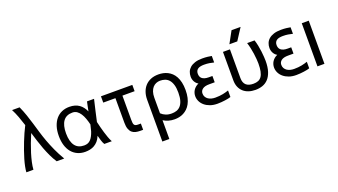

<svg xmlns="http://www.w3.org/2000/svg" viewBox="-71 -1343 3821 2169"><g transform="rotate(-20 1839.5 -258.5)"><path d="M117.7 -715.8H208.5Q234.9 -657.2 253.9 -601.3Q272.9 -545.4 289.6 -489.5Q306.2 -433.6 323 -377Q339.8 -320.3 361.8 -260.5Q383.8 -200.7 413.1 -136Q442.4 -71.3 484.4 0H393.6Q364.7 -44.4 342 -93Q319.3 -141.6 300 -192.1Q280.8 -242.7 264.4 -294.7Q248 -346.7 232.4 -398.4Q210.4 -347.2 190.2 -293.5Q169.9 -239.7 153.8 -187.7Q137.7 -135.7 127.2 -87.6Q116.7 -39.6 114.3 0H29.3Q30.8 -29.3 38.6 -67.9Q46.4 -106.4 59.1 -150.1Q71.8 -193.8 88.4 -241Q105 -288.1 123.3 -334.7Q141.6 -381.3 161.1 -424.8Q180.7 -468.3 199.7 -505.4Q181.6 -562.5 162.1 -615.2Q142.6 -668 117.7 -715.8Z M923.8 -406.2Q929.7 -433.6 935.5 -464.4Q941.4 -495.1 946.8 -518.6H1031.7Q1013.7 -444.3 999.5 -380.9Q985.4 -317.4 972.7 -261.2Q980.5 -228 989 -194.1Q997.6 -160.2 1007.6 -127Q1017.6 -93.8 1029.1 -61.5Q1040.5 -29.3 1056.2 0H966.3Q953.6 -20 943.8 -51Q934.1 -82 926.3 -112.8Q911.6 -76.2 890.4 -52.2Q869.1 -28.3 844.2 -14.4Q819.3 -0.5 791.7 5.1Q764.2 10.7 736.3 10.7Q685.1 10.7 643.8 -8.1Q602.5 -26.9 573.5 -61.8Q544.4 -96.7 529.1 -146.7Q513.7 -196.8 513.7 -259.3Q513.7 -323.7 529.8 -373.8Q545.9 -423.8 575.2 -458.5Q604.5 -493.2 645.5 -511.2Q686.5 -529.3 736.3 -529.3Q772.9 -529.3 802.2 -520.8Q831.5 -512.2 854.2 -496.1Q877 -480 894 -457.3Q911.1 -434.6 923.8 -406.2ZM747.6 -456.5Q673.8 -456.5 637.2 -406.5Q600.6 -356.4 600.6 -260.3Q600.6 -209.5 610.6 -171.9Q620.6 -134.3 639.4 -109.9Q658.2 -85.4 685.5 -73.5Q712.9 -61.5 747.6 -61.5Q772 -61.5 790.8 -68.6Q809.6 -75.7 824.2 -90.6Q838.9 -105.5 851.6 -128.7Q864.3 -151.9 875 -184.1L894 -261.2Q884.8 -300.3 872.1 -335.7Q859.4 -371.1 841.8 -397.9Q824.2 -424.8 801.5 -440.7Q778.8 -456.5 747.6 -456.5Z M1261.2 -442.9H1114.7V-518.6H1491.7V-442.9H1345.2V-153.8Q1345.2 -129.9 1347.2 -114.7Q1349.1 -99.6 1355.5 -90.8Q1361.8 -82 1373 -78.6Q1384.3 -75.2 1402.8 -75.2H1433.1V0H1398.9Q1369.1 0 1344 -5.9Q1318.8 -11.7 1300.5 -28.1Q1282.2 -44.4 1271.7 -73.2Q1261.2 -102.1 1261.2 -147.5Z M1591.8 198.7V-305.2Q1591.8 -352.5 1605.7 -393.6Q1619.6 -434.6 1646.7 -464.8Q1673.8 -495.1 1714.4 -512.2Q1754.9 -529.3 1808.6 -529.3Q1835.9 -529.3 1863.5 -523.7Q1891.1 -518.1 1916.7 -505.4Q1942.4 -492.7 1964.4 -472.2Q1986.3 -451.7 2002.7 -421.6Q2019 -391.6 2028.3 -351.3Q2037.6 -311 2037.6 -259.3Q2037.6 -207.5 2028.3 -167.7Q2019 -127.9 2002.7 -97.9Q1986.3 -67.9 1964.4 -47.1Q1942.4 -26.4 1917.2 -13.4Q1892.1 -0.5 1865 5.1Q1837.9 10.7 1811 10.7Q1770.5 10.7 1736.6 0.5Q1702.6 -9.8 1675.8 -26.9V198.7ZM1675.8 -110.4Q1688.5 -98.6 1701.9 -89.8Q1715.3 -81.1 1730.5 -75Q1745.6 -68.8 1763.2 -65.7Q1780.8 -62.5 1801.8 -62.5Q1832.5 -62.5 1859.6 -71.5Q1886.7 -80.6 1907 -102.8Q1927.2 -125 1939 -163.1Q1950.7 -201.2 1950.7 -259.3Q1950.7 -316.4 1939 -354.2Q1927.2 -392.1 1907 -414.8Q1886.7 -437.5 1859.6 -446.8Q1832.5 -456.1 1801.8 -456.1Q1775.9 -456.1 1753.2 -446.5Q1730.5 -437 1713.1 -417.5Q1695.8 -397.9 1685.8 -367.9Q1675.8 -337.9 1675.8 -296.9Z M2335 -529.3Q2372.6 -529.3 2400.1 -525.9Q2427.7 -522.5 2447.3 -518.6V-440.4Q2421.4 -446.8 2394.3 -451.4Q2367.2 -456.1 2330.1 -456.1Q2308.6 -456.1 2290.3 -452.6Q2272 -449.2 2258.5 -440.9Q2245.1 -432.6 2237.3 -418.5Q2229.5 -404.3 2229.5 -383.3Q2229.5 -366.2 2234.9 -351.6Q2240.2 -336.9 2252.4 -326.4Q2264.6 -315.9 2284.4 -309.8Q2304.2 -303.7 2332.5 -303.7H2376.5V-228H2311Q2256.8 -228 2230 -208Q2203.1 -188 2203.1 -155.3Q2203.1 -131.8 2213.4 -114.3Q2223.6 -96.7 2240.5 -85.2Q2257.3 -73.7 2279.3 -68.1Q2301.3 -62.5 2324.7 -62.5Q2377 -62.5 2417 -70.8Q2457 -79.1 2486.3 -89.8V-11.2Q2474.6 -6.8 2456.3 -2.9Q2438 1 2416.3 3.9Q2394.5 6.8 2370.8 8.8Q2347.2 10.7 2324.7 10.7Q2275.9 10.7 2237.3 -2.9Q2198.7 -16.6 2171.6 -39.6Q2144.5 -62.5 2130.1 -92.5Q2115.7 -122.6 2115.7 -155.3Q2115.7 -173.3 2120.8 -191.4Q2126 -209.5 2136.2 -225.6Q2146.5 -241.7 2162.1 -255.1Q2177.7 -268.6 2199.2 -277.8Q2185.5 -285.2 2175 -296.1Q2164.6 -307.1 2157.2 -320.8Q2149.9 -334.5 2146.2 -349.4Q2142.6 -364.3 2142.6 -379.9Q2142.6 -410.6 2153.3 -437.7Q2164.1 -464.8 2187.3 -485.1Q2210.4 -505.4 2246.8 -517.3Q2283.2 -529.3 2335 -529.3Z M2782.7 10.7Q2737.3 10.7 2700.2 -1.7Q2663.1 -14.2 2636.7 -38.3Q2610.4 -62.5 2595.9 -97.4Q2581.5 -132.3 2581.5 -177.2V-518.6H2665.5V-173.3Q2665.5 -117.2 2695.3 -89.8Q2725.1 -62.5 2782.7 -62.5Q2816.4 -62.5 2841.1 -72.5Q2865.7 -82.5 2881.6 -105.5Q2897.5 -128.4 2905.3 -166.3Q2913.1 -204.1 2913.1 -259.3Q2913.1 -279.8 2910.6 -311.5Q2908.2 -343.3 2903.1 -379.2Q2897.9 -415 2890.1 -451.4Q2882.3 -487.8 2872.1 -518.6H2961.4Q2972.2 -485.4 2979.7 -447.8Q2987.3 -410.2 2991.7 -374.3Q2996.1 -338.4 2998 -307.9Q3000 -277.3 3000 -259.3Q3000 -183.1 2982.9 -131.3Q2965.8 -79.6 2936.3 -48.1Q2906.7 -16.6 2867.2 -2.9Q2827.6 10.7 2782.7 10.7ZM2756.3 -715.8H2865.2L2773.9 -574.7H2679.2Z M3282.2 -529.3Q3319.8 -529.3 3347.4 -525.9Q3375 -522.5 3394.5 -518.6V-440.4Q3368.7 -446.8 3341.6 -451.4Q3314.5 -456.1 3277.3 -456.1Q3255.9 -456.1 3237.5 -452.6Q3219.2 -449.2 3205.8 -440.9Q3192.4 -432.6 3184.6 -418.5Q3176.8 -404.3 3176.8 -383.3Q3176.8 -366.2 3182.1 -351.6Q3187.5 -336.9 3199.7 -326.4Q3211.9 -315.9 3231.7 -309.8Q3251.5 -303.7 3279.8 -303.7H3323.7V-228H3258.3Q3204.1 -228 3177.2 -208Q3150.4 -188 3150.4 -155.3Q3150.4 -131.8 3160.6 -114.3Q3170.9 -96.7 3187.7 -85.2Q3204.6 -73.7 3226.6 -68.1Q3248.5 -62.5 3272 -62.5Q3324.2 -62.5 3364.3 -70.8Q3404.3 -79.1 3433.6 -89.8V-11.2Q3421.9 -6.8 3403.6 -2.9Q3385.3 1 3363.5 3.9Q3341.8 6.8 3318.1 8.8Q3294.4 10.7 3272 10.7Q3223.1 10.7 3184.6 -2.9Q3146 -16.6 3118.9 -39.6Q3091.8 -62.5 3077.4 -92.5Q3063 -122.6 3063 -155.3Q3063 -173.3 3068.1 -191.4Q3073.2 -209.5 3083.5 -225.6Q3093.8 -241.7 3109.4 -255.1Q3125 -268.6 3146.5 -277.8Q3132.8 -285.2 3122.3 -296.1Q3111.8 -307.1 3104.5 -320.8Q3097.2 -334.5 3093.5 -349.4Q3089.8 -364.3 3089.8 -379.9Q3089.8 -410.6 3100.6 -437.7Q3111.3 -464.8 3134.5 -485.1Q3157.7 -505.4 3194.1 -517.3Q3230.5 -529.3 3282.2 -529.3Z M3528.8 0V-518.6H3612.8V0Z"/></g></svg>

Font: Arian AMU
Style: Regular
Weight: 400
Designer: Ruben Hakobyan (Tarumian)
Foundry: Ruben Hakobyan (Tarumian)
Version: Version 4.003